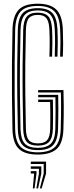

<svg xmlns="http://www.w3.org/2000/svg" viewBox="-20 -827 400 1036"><path d="M184.2 7Q112.9 7 80.9 -24.8Q48.9 -56.7 47.2 -130.2Q45.4 -217.2 44.6 -304Q43.9 -390.9 44.5 -480.9Q45.2 -570.9 47.4 -667.2Q49.2 -739.7 80 -773.4Q110.8 -807 183.7 -807Q250 -807 282.7 -776.4Q315.3 -745.8 318.9 -670.8Q320.5 -633.9 320.6 -596.7Q320.7 -559.6 318.9 -521.2H304.4Q305.8 -553.8 306.1 -591.3Q306.4 -628.8 304.4 -670.1Q301.2 -738.4 272.5 -766.7Q243.8 -794.9 183.7 -794.9Q118 -794.9 90.9 -764.2Q63.7 -733.5 61.9 -666.7Q59.9 -575.3 59.1 -486.8Q58.4 -398.4 59.1 -310Q59.8 -221.6 61.7 -130.2Q63.4 -60.6 93 -32.8Q122.6 -5.1 184.2 -5.1Q247 -5.1 276.2 -33.5Q305.4 -62 307.6 -130.3Q309 -171.8 309.3 -207.7Q309.7 -243.6 309.5 -273.9Q309.3 -304.2 308.5 -328H185.9V-340.9H322.5Q323.8 -304.7 324 -253.3Q324.3 -201.8 322.1 -129.6Q319.6 -53.9 285.9 -23.4Q252.2 7 184.2 7ZM184.2 -17.1Q128 -17.1 102.8 -43Q77.7 -68.8 76.2 -130.4Q74.1 -221.3 73.2 -307.3Q72.3 -393.3 73 -481.3Q73.8 -569.2 76.2 -666.3Q77.9 -730.6 103.3 -756.7Q128.8 -782.9 183.7 -782.9Q237.5 -782.9 262.3 -757Q287.1 -731.2 289.9 -669.3Q291.7 -629.8 291.6 -593.8Q291.6 -557.8 290 -521.2H275.5Q277 -558 277.1 -593.8Q277.3 -629.6 275.5 -668.3Q273 -725 251.2 -747.9Q229.5 -770.8 183.7 -770.8Q136.5 -770.8 114.3 -747.4Q92.2 -723.9 90.7 -665.7Q88.3 -568.3 87.5 -480.1Q86.8 -391.8 87.7 -306.2Q88.6 -220.6 90.7 -130.8Q92.2 -76 113.5 -52.6Q134.9 -29.2 184.2 -29.2Q232.2 -29.2 254.6 -52.1Q277 -75 278.6 -131.4Q279.8 -176.8 279.7 -224.2Q279.7 -271.6 279 -302.3H185.9V-315.2H293.9Q294.8 -283.8 294.8 -239.3Q294.9 -194.7 293.1 -130.8Q291.1 -69.3 266.1 -43.2Q241 -17.1 184.2 -17.1ZM184.2 -41.3Q142.4 -41.3 124.4 -61.7Q106.4 -82 105.2 -131.3Q103.1 -222.1 102.2 -308.1Q101.3 -394.2 102 -482Q102.8 -569.8 105.2 -665.4Q106.7 -716.2 124.4 -737.4Q142 -758.7 183.7 -758.7Q223 -758.7 240.9 -738.3Q258.8 -717.9 261 -667.7Q262.7 -629.1 262.6 -594.8Q262.5 -560.4 261 -521.2H246.5Q247.5 -547.2 247.9 -570.7Q248.3 -594.2 248 -617.6Q247.7 -641 246.5 -666.5Q244.5 -711.5 230.2 -729.1Q215.9 -746.6 183.7 -746.6Q150 -746.6 135.5 -728.7Q120.9 -710.7 119.7 -665.1Q117.3 -570.3 116.5 -483.6Q115.8 -397 116.7 -311.1Q117.6 -225.1 119.7 -131.7Q120.8 -88.6 135.2 -71Q149.5 -53.4 184.2 -53.4Q219.5 -53.4 234.5 -71Q249.6 -88.5 250.9 -132.5Q252 -175.6 251.5 -213.9Q251.1 -252.2 250.4 -276.5H185.9V-289.4H265.3Q265.8 -266 266.2 -225.2Q266.7 -184.3 265.3 -131.9Q264 -82.3 245.2 -61.8Q226.5 -41.3 184.2 -41.3ZM195 189.4 215.7 109.4V57.9H146.1V45H228.6V109.4L204.7 189.4ZM157.1 189.4 164.2 109.4H146.1V96.5H177V109.4L166.6 189.4ZM176.1 189.4 189.9 109.4V83.7H146.1V70.8H202.8V109.4L185.5 189.4Z"/></svg>

Font: Big Shoulders Inline Thin
Style: Regular
Weight: 100
Designer: Patric King
Foundry: XO Type Co
Version: Version 2.002